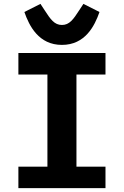

<svg xmlns="http://www.w3.org/2000/svg" viewBox="-20 -972 640 992"><path d="M525 0V-111H375V-587H525V-698H75V-587H225V-111H75V0ZM300 -740C420 -740 469 -838 494 -910L411 -952L390 -920C359 -872 339 -843 300 -843C261 -843 241 -872 210 -920L189 -952L106 -910C131 -838 180 -740 300 -740Z"/></svg>

Font: IBM Plex Mono
Style: Bold
Weight: 700
Monospace: yes
Designer: Mike Abbink, Paul van der Laan, Pieter van Rosmalen
Foundry: Bold Monday
Version: Version 2.004